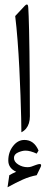

<svg xmlns="http://www.w3.org/2000/svg" viewBox="-20 -580 210 845"><path d="M16.5 126.5Q16.5 159.9 51.3 176Q43.3 179.3 35.6 183.2Q27.9 187 20.9 191.1L13.2 244.2Q50.2 223.7 80.3 210.3Q110.4 196.9 141.5 191.1L158.4 156.2Q161 151.1 161 147.4Q161 141.9 154.4 141.9Q149.2 141.9 138.2 145.9Q125.4 150.7 117.9 153.3Q110.4 155.8 101.2 155.8Q78.8 155.8 60.1 143.9Q41.4 132 41.4 115.1Q41.4 99 59.6 90.9Q77.7 82.9 92.4 82.9Q112.6 82.9 141.5 96.1L149.6 82.5Q129.8 35.9 87.3 35.9Q58.3 35.9 37.4 62.9Q16.5 89.8 16.5 126.5ZM74.1 2.2Q86.5 -4 94.8 -14.1Q103 -24.2 107.3 -37.8Q111.5 -51.3 111.5 -68.6Q111.5 -158 110.9 -229Q110.4 -300 109.6 -353.9Q108.9 -407.8 108 -446.3Q107.1 -484.8 106.2 -509.2Q105.2 -533.6 104.5 -544.9Q104.1 -553 102.7 -556.7Q101.2 -560.3 98.3 -560.3Q94.6 -560.3 89.1 -554.5L46.9 -509.4Q52.8 -460.9 57.4 -401.2Q62 -341.4 65.1 -279.1Q68.2 -216.7 70.2 -160.1Q72.2 -103.4 73.2 -60.5Q74.1 -17.6 74.1 2.2Z"/></svg>

Font: Parastoo
Style: Regular
Weight: 400
Foundry: Saber Rastikerdar (saber.rastikerdar@gmail.com)
Version: Version 3.000